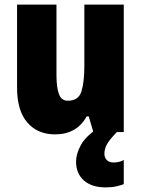

<svg xmlns="http://www.w3.org/2000/svg" viewBox="-20 -573 611 833"><path d="M517 -553V0H385L365 -68H356Q313 10 219 10Q143 10 98.5 -41.5Q54 -93 54 -193V-553H225V-248Q225 -192 236 -164Q247 -136 274 -136Q321 -136 333.5 -177Q346 -218 346 -289V-553ZM433 94Q433 111 443.5 121.5Q454 132 473 132Q486 132 497.5 129Q509 126 517 121V226Q504 231 484.5 235.5Q465 240 439 240Q378 240 344 210Q310 180 310 128Q310 95 330.5 57Q351 19 407 -19L487 0Q455 33 444 53Q433 73 433 94Z"/></svg>

Font: Noto Sans Kannada Condensed Black
Style: Regular
Weight: 900
Width: 3
Designer: Jelle Bosma - Monotype Design Team
Foundry: Monotype Imaging Inc.
Version: Version 2.005; ttfautohint (v1.8.4.7-5d5b)